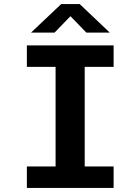

<svg xmlns="http://www.w3.org/2000/svg" viewBox="-20 -923 690 943"><path d="M112 0V-105.5H253V-594.5H112V-700H538V-594.5H396V-105.5H538V0ZM132.5 -763 280.5 -903H371.5L519 -763H404L326 -843.5L248 -763Z"/></svg>

Font: Trispace SemiBold
Style: Regular
Weight: 600
Designer: Tyler Finck
Foundry: Etcetera Type Company
Version: Version 1.210; ttfautohint (v1.8.3)